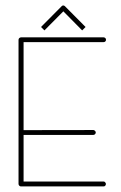

<svg xmlns="http://www.w3.org/2000/svg" viewBox="-20 -668 435 688"><path d="M207 -648.4C204.1 -648.4 202.1 -647.5 200.7 -645.5L127 -571.3L139.2 -559.1L207 -627.4L274.4 -559.1L286.6 -571.3L212.9 -645.5C210.9 -647.5 209 -648.4 207 -648.4ZM55.7 -534.2C53.2 -534.2 51.3 -533.2 49.3 -531.7C47.4 -529.8 46.4 -527.8 46.4 -525.4V-194.8V-193.4V-191.9V-8.8C46.4 -6.3 47.4 -4.4 49.3 -2.4C51.3 -0.5 53.2 0 55.2 0H350.6C353.5 0 355.5 -0.5 356.9 -2.4C358.9 -4.4 359.4 -6.3 359.4 -8.8C359.4 -10.7 358.9 -12.7 356.9 -14.6C355.5 -16.6 353.5 -17.6 351.1 -17.6H64.5V-184.6H314H314.5C316.4 -184.6 318.4 -185.1 320.3 -187C322.3 -189 323.2 -190.9 323.2 -193.4C323.2 -195.3 322.3 -197.3 320.3 -199.2C318.4 -201.2 316.4 -202.1 314.5 -202.1H314L64.5 -201.7V-517.1H351.1C353.5 -517.1 355.5 -517.6 357.4 -519.5C358.9 -521 359.9 -522.9 359.9 -525.4C359.9 -527.8 358.9 -529.8 357.4 -531.7C355.5 -533.2 353.5 -534.2 351.1 -534.2Z"/></svg>

Font: Mill
Style: Thin
Weight: 100
Version: Version 001.000